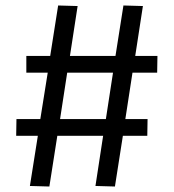

<svg xmlns="http://www.w3.org/2000/svg" viewBox="-20 -696 633 700"><path d="M553 -431 554 -492H473L501 -674L430 -676L401 -492H235L263 -674L192 -676L163 -492H76V-431H154L127 -262H40L39 -201H118L89 -18L160 -16L189 -201H356L328 -18L399 -16L428 -201H517L518 -262H437L463 -431ZM366 -262H199L225 -431H392Z"/></svg>

Font: Arthouse Owned
Style: Regular
Weight: 400
Designer: Jeremy Tribby
Foundry: Tribby Type
Version: Version 1.000;PS 001.000;hotconv 1.0.88;makeotf.lib2.5.64775